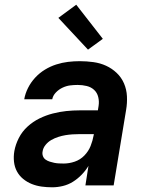

<svg xmlns="http://www.w3.org/2000/svg" viewBox="-20 -788 640 816"><path d="M202 8Q179 8 157 5Q135 2 115 -6Q95 -14 78.5 -27.5Q62 -41 52 -59.5Q42 -78 39.5 -100.5Q37 -123 41 -146Q46 -174 60 -201.5Q74 -229 97 -250Q120 -271 147.5 -284.5Q175 -298 204 -305.5Q233 -313 261.5 -316Q290 -319 319 -319H396L399 -338Q402 -357 397.5 -375.5Q393 -394 380 -406Q367 -418 348.5 -422.5Q330 -427 310 -427Q294 -427 278 -425Q262 -423 246 -415.5Q230 -408 217.5 -395Q205 -382 202 -366H83Q87 -390 99 -414Q111 -438 129.5 -458Q148 -478 171 -492Q194 -506 219 -514Q244 -522 269 -525Q294 -528 319 -528Q348 -528 377 -524Q406 -520 431 -508.5Q456 -497 476 -478Q496 -459 507 -433.5Q518 -408 519.5 -379Q521 -350 516 -321L463 0H343L356 -83Q344 -63 327 -45.5Q310 -28 290 -15.5Q270 -3 247 2.5Q224 8 202 8ZM251 -93Q274 -93 297.5 -101Q321 -109 338.5 -127Q356 -145 365 -167.5Q374 -190 378 -213L379 -218H319Q304 -218 288.5 -217Q273 -216 258 -213.5Q243 -211 227.5 -206Q212 -201 198 -193Q184 -185 173.5 -172Q163 -159 161 -144Q159 -134 162.5 -124.5Q166 -115 174 -109.5Q182 -104 191.5 -101Q201 -98 210.5 -96Q220 -94 230.5 -93.5Q241 -93 251 -93ZM354 -577 228 -712 304 -768 417 -623Z"/></svg>

Font: Iosevka Aile Oblique
Style: Bold
Weight: 700
Italic angle: -9°
Designer: Belleve Invis
Foundry: Belleve Invis
Version: Version 31.1.0; ttfautohint (v1.8.4)